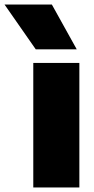

<svg xmlns="http://www.w3.org/2000/svg" viewBox="-103 -828 414 848"><path d="M44 0V-550H247.5V0ZM55 -610 -83 -808H126L236 -610Z"/></svg>

Font: Encode Sans SmCnd Black
Style: Regular
Weight: 900
Width: 4
Designer: Multiple Designers
Foundry: Impallari Type
Version: Version 3.002; ttfautohint (v1.8.3) -l 8 -r 50 -G 200 -x 14 